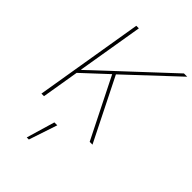

<svg xmlns="http://www.w3.org/2000/svg" viewBox="-273 -806 1165 1165"><g transform="rotate(45 309.0 -223.5)"><path d="M285 -387 127 -240 87 0H65L181 -698H203L132 -273H135L295 -423L590 -698H618L302 -402L503 0H479ZM244 68H269L208 251H190Z"/></g></svg>

Font: IBM Plex Mono Thin
Style: Italic
Weight: 100
Italic angle: -9°
Monospace: yes
Designer: Mike Abbink, Paul van der Laan, Pieter van Rosmalen
Foundry: Bold Monday
Version: Version 2.3